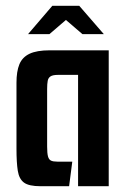

<svg xmlns="http://www.w3.org/2000/svg" viewBox="-20 -644 436 664"><path d="M120 0Q80 0 63 -12.5Q46 -25 41.5 -53.5Q37 -82 37 -130V-358Q37 -397 47 -421.5Q57 -446 82 -458Q107 -470 152 -470H356V0H250V-385H180Q163 -385 155 -380Q147 -375 145 -364.5Q143 -354 143 -336V-137Q143 -114 146 -103Q149 -92 156.5 -88.5Q164 -85 178 -85H230L219 0ZM77 -526 161 -624H254L339 -526H265L208 -575L151 -526Z"/></svg>

Font: Smooch Sans
Style: Bold
Weight: 700
Designer: Robert E. Leuschke
Foundry: Robert E. Leuschke
Version: Version 1.010